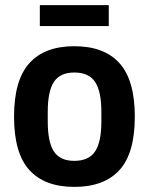

<svg xmlns="http://www.w3.org/2000/svg" viewBox="-20 -720 583 752"><path d="M136 -618V-700H406V-618ZM271 12Q155 12 95 -54Q35 -120 35 -263Q35 -406 95 -472.5Q155 -539 271 -539Q388 -539 448 -472.5Q508 -406 508 -263Q508 -120 448 -54Q388 12 271 12ZM271 -90Q328 -90 352.5 -127Q377 -164 377 -244V-282Q377 -362 352.5 -399Q328 -436 271 -436Q215 -436 191 -399Q167 -362 167 -282V-244Q167 -164 191 -127Q215 -90 271 -90Z"/></svg>

Font: Archivo SemiCondensed
Style: Bold
Weight: 680
Width: 4
Designer: Hector Gatti
Foundry: Omnibus-Type
Version: Version 2.001; ttfautohint (v1.8.3)